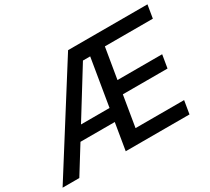

<svg xmlns="http://www.w3.org/2000/svg" viewBox="-161 -964 1312 1200"><g transform="rotate(-30 495.0 -363.5)"><path d="M-20.6 0 438.9 -727.3H1011.7L996.1 -632.8H649.9L612.9 -411.2H935.4L919.7 -317.1H597.3L560.4 -94.5H910.9L895.2 0H435L467 -192.5H219.5L100.1 0ZM276.6 -284.8H482.6L539.1 -624.6H486.9Z"/></g></svg>

Font: Inter UI Medium
Style: Italic
Weight: 500
Italic angle: 9.39999°
Designer: Rasmus Andersson
Foundry: rsms
Version: 3.2;8d6f07862